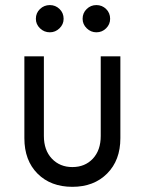

<svg xmlns="http://www.w3.org/2000/svg" viewBox="-20 -720 563 750"><path d="M174.8 -593.8Q152.3 -593.8 136.2 -609.4Q120.1 -625 120.1 -646.5Q120.1 -669.4 136.2 -684.8Q152.3 -700.2 174.8 -700.2Q196.8 -700.2 212.6 -684.8Q228.5 -669.4 228.5 -646.5Q228.5 -625 212.4 -609.4Q196.3 -593.8 174.8 -593.8ZM356.4 -593.8Q335 -593.8 318.8 -609.4Q302.7 -625 302.7 -646.5Q302.7 -669.4 318.6 -684.8Q334.5 -700.2 356.4 -700.2Q378.9 -700.2 394.5 -684.8Q410.2 -669.4 410.2 -646.5Q410.2 -625 394.5 -609.4Q378.9 -593.8 356.4 -593.8ZM262.7 9.8Q178.2 9.8 126.7 -41.7Q75.2 -93.3 75.2 -180.2V-500H151.4V-189Q151.4 -133.3 182.6 -100.3Q213.9 -67.4 262.7 -67.4Q312 -67.4 342.8 -100.3Q373.5 -133.3 373.5 -189V-500H450.2V-180.2Q450.2 -93.8 398.4 -42Q346.7 9.8 262.7 9.8Z"/></svg>

Font: Now
Style: Regular
Weight: 400
Designer: Alfredo Marco Pradil
Foundry: Alfredo Marco Pradil
Version: Version 1.002;PS 001.002;hotconv 1.0.88;makeotf.lib2.5.64775